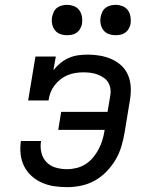

<svg xmlns="http://www.w3.org/2000/svg" viewBox="-20 -763 640 791"><path d="M256 8Q229 8 202.5 4Q176 0 152.5 -10.5Q129 -21 110 -38Q91 -55 79.5 -78Q68 -101 65 -127.5Q62 -154 66 -181Q66 -181 66 -181.5Q66 -182 66 -182H149Q149 -182 149 -182Q149 -182 149 -182Q145 -158 150.5 -134.5Q156 -111 171.5 -95Q187 -79 209.5 -72.5Q232 -66 256 -66Q276 -66 296 -71Q316 -76 333.5 -87.5Q351 -99 364.5 -115.5Q378 -132 387.5 -150.5Q397 -169 402.5 -188Q408 -207 411 -227V-228H220L232 -302H423L434 -367Q437 -382 435 -396.5Q433 -411 426 -423Q419 -435 407 -443Q395 -451 382 -456Q369 -461 354 -463Q339 -465 324 -465Q308 -465 291.5 -462.5Q275 -460 259 -453.5Q243 -447 229 -436Q215 -425 204.5 -411Q194 -397 188 -381.5Q182 -366 180 -349H96L126 -530H210L200 -474Q214 -491 230 -504Q246 -517 265 -525Q284 -533 303.5 -535.5Q323 -538 343 -538Q368 -538 393 -533.5Q418 -529 440.5 -519Q463 -509 480.5 -492.5Q498 -476 507.5 -453.5Q517 -431 518.5 -405.5Q520 -380 516 -355L493 -215Q488 -186 479.5 -158Q471 -130 455.5 -104Q440 -78 418 -55.5Q396 -33 369.5 -18.5Q343 -4 314 2Q285 8 256 8ZM456 -618Q441 -618 427.5 -623Q414 -628 405.5 -639.5Q397 -651 394.5 -665.5Q392 -680 395 -695Q397 -705 402 -715Q407 -725 416 -731.5Q425 -738 435.5 -740.5Q446 -743 456 -743Q471 -743 485 -737.5Q499 -732 507 -720.5Q515 -709 517.5 -694.5Q520 -680 518 -665Q516 -655 510.5 -645Q505 -635 496 -628.5Q487 -622 476.5 -620Q466 -618 456 -618ZM256 -618Q241 -618 227.5 -623Q214 -628 205.5 -639.5Q197 -651 194.5 -665.5Q192 -680 195 -695Q197 -705 202 -715Q207 -725 216 -731.5Q225 -738 235.5 -740.5Q246 -743 256 -743Q271 -743 285 -737.5Q299 -732 307 -720.5Q315 -709 317.5 -694.5Q320 -680 318 -665Q316 -655 310.5 -645Q305 -635 296 -628.5Q287 -622 276.5 -620Q266 -618 256 -618Z"/></svg>

Font: Iosevka Slab Extended Oblique
Style: Regular
Weight: 400
Width: 7
Italic angle: -9°
Monospace: yes
Designer: Belleve Invis
Foundry: Belleve Invis
Version: Version 11.1.0; ttfautohint (v1.8.3)